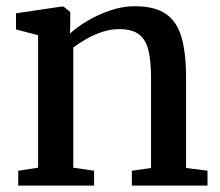

<svg xmlns="http://www.w3.org/2000/svg" viewBox="-20 -580 689 600"><path d="M99 -56V-470L30 -488V-538.5L172.5 -559.5H178.5L199.5 -542.5V-501.5L198.5 -475Q219.5 -494.5 252.2 -514.2Q285 -534 323.8 -547.2Q362.5 -560.5 401.5 -560.5Q463 -560.5 498 -536.8Q533 -513 547.2 -463.5Q561.5 -414 561.5 -337V-55L628.5 -46.5V0H392V-46.5L452 -55V-335.5Q452 -388 444 -422Q436 -456 414.5 -472.5Q393 -489 352 -489Q325.5 -489 299.2 -480.2Q273 -471.5 249.8 -458.2Q226.5 -445 209 -431.5V-56L274 -46.5V0H37V-46.5Z"/></svg>

Font: Merriweather 36pt Medium
Style: Regular
Weight: 500
Version: Version 2.100